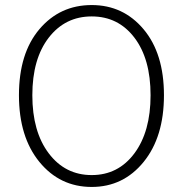

<svg xmlns="http://www.w3.org/2000/svg" viewBox="-20 -729 724 760"><path d="M343 11Q217 11 136 -88Q55 -187 55 -352Q55 -518 136 -613.5Q217 -709 343 -709Q468 -709 548.5 -613Q629 -517 629 -352Q629 -187 548.5 -88Q468 11 343 11ZM343 -36Q448 -36 512 -122Q576 -208 576 -352Q576 -496 512 -580Q448 -664 343 -664Q238 -664 173 -580Q108 -496 108 -352Q108 -208 173 -122Q238 -36 343 -36Z"/></svg>

Font: LXGW 975 Gothic SC 200W
Style: Regular
Weight: 200
Version: Version 2.01;February 25, 2021